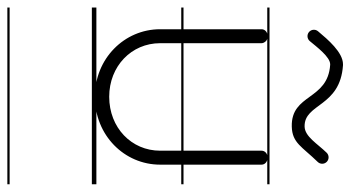

<svg xmlns="http://www.w3.org/2000/svg" viewBox="-232 -468 930 509"><g transform="rotate(90 232.5 -213.0)"><path d="M-2.5 -463V-457H466V-463ZM-2.5 -235V-229H466V-235ZM-2.5 -4V8H466V-4ZM-2.5 226V232H466V226ZM73 -458C63 -458 55 -451 55 -442V-173C55 -78 133 0 234 0C336 0 414 -78 414 -173V-442C414 -451 406 -458 395 -458C385 -458 377 -451 377 -442V-173C377 -97 316 -38 234 -38C153 -38 92 -97 92 -173V-442C92 -446 90 -450 86 -454C82 -457 78 -458 73 -458ZM147.9 -657.8C116.2 -657.8 82 -617.4 60.3 -591.5C54.3 -584.3 55.3 -573.5 62.6 -567.5C69.8 -561.6 80.5 -562.6 86.5 -569.8C102.1 -588.5 128.5 -623.8 147.9 -623.8C148.1 -623.8 149 -623.8 149.3 -623.8C244 -617.5 225.5 -520 313 -522C356.7 -523.1 366.2 -549.2 406.8 -590.8C413.3 -597.5 413.2 -608.2 406.5 -614.8C399.8 -621.3 389 -621.2 382.4 -614.5C358.4 -589.9 339.6 -556.6 313 -556C251.1 -554.7 261.9 -650.4 150.4 -657.8C149.9 -657.8 148.4 -657.8 147.9 -657.8Z"/></g></svg>

Font: LetsTraceRuled
Style: Medium
Weight: 500
Version: Version 003.000